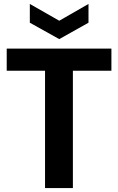

<svg xmlns="http://www.w3.org/2000/svg" viewBox="-20 -952 598 972"><path d="M14 0ZM14 0ZM349 0H208V-594H14V-706H544V-594H349ZM280 -754 131 -837V-932L280 -847L428 -932V-837Z"/></svg>

Font: Ulagadi Sans SemiBold
Style: Regular
Weight: 600
Designer: Ninad Kale (Devanagari), Jonny Pinhorn (Latin)
Foundry: Indian Type Foundry
Version: Version 3.01;March 29, 2020;FontCreator 12.0.0.2522 64-bit; 